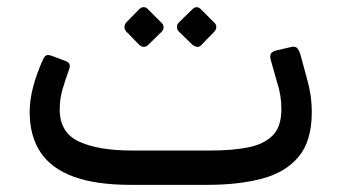

<svg xmlns="http://www.w3.org/2000/svg" viewBox="-20 -515 962 537"><path d="M345 2Q248 2 185.5 -21Q123 -44 93 -89.5Q63 -135 63 -202Q63 -235 72.5 -271.5Q82 -308 100 -348Q104 -357 109 -360Q114 -363 127 -358L162 -345Q171 -342 174 -336.5Q177 -331 173 -320Q163 -293 155 -265.5Q147 -238 147 -209Q147 -144 201 -119Q255 -94 349 -94H569Q631 -94 675 -103Q719 -112 743 -136.5Q767 -161 767 -210Q767 -250 754 -288L738 -345Q734 -358 737.5 -364.5Q741 -371 753 -374L792 -383Q806 -387 812 -379.5Q818 -372 822 -356L838 -297Q845 -273 848.5 -249.5Q852 -226 852 -201Q852 -121 815.5 -77Q779 -33 713.5 -15.5Q648 2 560 2ZM394 -389Q389 -384 382 -384Q375 -384 369 -390L333 -427Q328 -433 328 -439.5Q328 -446 333 -452L369 -489Q375 -495 382 -495Q389 -495 394 -489L431 -452Q437 -447 437.5 -439.5Q438 -432 432 -426ZM543 -389Q538 -383 531 -384Q524 -385 518 -390L480 -427Q475 -432 475 -439.5Q475 -447 480 -452L518 -489Q524 -495 530 -495Q536 -495 542 -489L579 -452Q585 -447 585 -439.5Q585 -432 579 -426Z"/></svg>

Font: RubikRegular
Style: Regular
Weight: 400
Designer: Hubert and Fischer
Foundry: Hubert and Fischer
Version: Version 2.300;gftools[0.9.30]